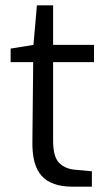

<svg xmlns="http://www.w3.org/2000/svg" viewBox="-20 -703 407 723"><path d="M102 -173 105 -469H20V-520L106 -534L119 -683H180V-534H334V-469H180V-173Q180 -112 203 -89.5Q226 -67 261 -64L326 -58V0H253Q174 0 137 -40.5Q100 -81 102 -173Z"/></svg>

Font: Exo
Style: Regular
Weight: 400
Designer: Natanael Gama
Foundry: Natanael Gama
Version: Version 1.500; ttfautohint (v1.6)